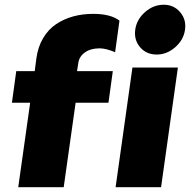

<svg xmlns="http://www.w3.org/2000/svg" viewBox="-20 -782 794 802"><path d="M369.1 -724.1Q442.4 -724.1 479 -695.8L460.9 -564Q421.9 -580.1 396 -580.1Q358.9 -580.1 335 -563.2Q311 -546.4 307.1 -519L301.8 -484.9H451.2L433.1 -353H295.9L246.1 0H56.2L106 -353H29.8L47.9 -484.9H125L131.8 -537.1Q138.2 -585.9 160.2 -622.8Q182.1 -659.7 214.8 -681.4Q247.6 -703.1 286.4 -713.6Q325.2 -724.1 369.1 -724.1ZM462.9 0 533.2 -500H723.1L652.8 0ZM544.9 -658.2Q550.8 -700.7 585.7 -731.4Q620.6 -762.2 664.1 -762.2Q706.1 -762.2 732.4 -731.2Q758.8 -700.2 752.9 -658.2Q747.1 -615.7 712.2 -585Q677.2 -554.2 634.8 -554.2Q591.3 -554.2 565.2 -584.7Q539.1 -615.2 544.9 -658.2Z"/></svg>

Font: Human Sans Black
Style: Italic
Weight: 800
Italic angle: -8°
Designer: Tim Radville
Foundry: Continuum
Version: Version 1.000;FEAKit 1.0